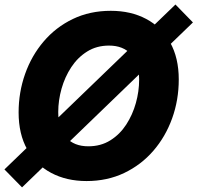

<svg xmlns="http://www.w3.org/2000/svg" viewBox="-44 -787 872 847"><path d="M337.9 11.7Q249.5 11.7 181.9 -24.2Q114.3 -60.1 76.2 -127.7Q38.1 -195.3 38.1 -291Q38.1 -379.9 66.7 -460.7Q95.2 -541.5 148.7 -604.2Q202.1 -667 277.1 -703.1Q352.1 -739.3 444.8 -739.3Q533.2 -739.3 600.6 -703.6Q668 -668 706.3 -600.1Q744.6 -532.2 744.6 -436.5Q744.6 -345.7 715.3 -264.6Q686 -183.6 632.3 -121.6Q578.6 -59.6 503.9 -23.9Q429.2 11.7 337.9 11.7ZM345.7 -141.6Q400.9 -141.6 442.9 -168Q484.9 -194.3 512.9 -237.5Q541 -280.8 555.4 -332.5Q569.8 -384.3 569.8 -435.5Q569.8 -508.3 534.7 -547.1Q499.5 -585.9 437 -585.9Q382.3 -585.9 340.6 -559.8Q298.8 -533.7 270.5 -490.7Q242.2 -447.8 227.5 -395.8Q212.9 -343.8 212.9 -292.5Q212.9 -219.2 247.8 -180.4Q282.7 -141.6 345.7 -141.6ZM53.2 39.6 -24.4 -39.6 730 -767.1 807.1 -688Z"/></svg>

Font: Inter Display ExtraBold
Style: Italic
Weight: 800
Italic angle: -9.39999°
Designer: Rasmus Andersson
Foundry: rsms
Version: Version 4.000;git-a52131595